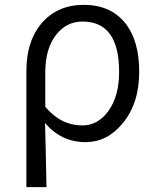

<svg xmlns="http://www.w3.org/2000/svg" viewBox="-20 -574 649 793"><path d="M89 -279Q89 -411 159 -486Q223 -554 325 -554Q436 -554 496 -480Q555 -407 555 -278Q555 -146 486 -64Q423 13 333 13Q233 13 166 -66Q168 -6 172 199H89ZM428 -116Q472 -177 472 -277Q472 -485 321 -485Q256 -485 214 -433Q167 -376 167 -274V-133Q231 -56 320 -56Q385 -56 428 -116Z"/></svg>

Font: Source Han Sans CN Normal
Style: Regular
Weight: 350
Designer: Ryoko NISHIZUKA 西塚涼子 (kana, bopomofo & ideographs); Paul D. Hunt (Latin, Greek & Cyrillic); Sandoll Communications 산돌커뮤니
Foundry: Adobe
Version: Version 2.004;hotconv 1.0.118;makeotfexe 2.5.65603